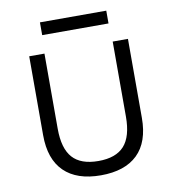

<svg xmlns="http://www.w3.org/2000/svg" viewBox="-90 -902 900 992"><g transform="rotate(-10 360.0 -406.5)"><path d="M101 0ZM619 -246Q619 -119 552.5 -54.5Q486 10 360 10Q234 10 167.5 -55Q101 -120 101 -246V-660H181V-266Q181 -162 224.5 -113.5Q268 -65 360 -65Q452 -65 495.5 -113.5Q539 -162 539 -266V-660H619ZM534 -756H186V-823H534Z"/></g></svg>

Font: Work Sans
Style: Regular
Weight: 400
Designer: Wei Huang
Foundry: Wei Huang
Version: Version 1.500; ttfautohint (v1.6)